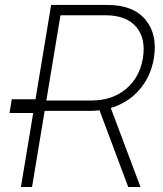

<svg xmlns="http://www.w3.org/2000/svg" viewBox="-20 -747 652 767"><path d="M63.6 0 112.6 -295.5H18.1L27 -350.5H121.8L184.3 -727.3H408.4Q512.1 -727.3 561.1 -668.3Q610.1 -609.4 594.8 -514.6Q582.4 -441.1 537.1 -388.7Q491.8 -336.3 422.6 -315.7L541.2 0H492.2L377.5 -306.5Q358.7 -304 338.8 -304H158.4L108 0ZM165.1 -345.5H344.5Q428.3 -345.5 483.1 -391.5Q538 -437.5 550.8 -514.6Q563.6 -593 524 -639.6Q484.4 -686.1 400.2 -686.1H221.6Z"/></svg>

Font: Inter UI Extra Light
Style: Italic
Weight: 200
Italic angle: -9.39999°
Designer: Rasmus Andersson
Foundry: rsms
Version: 3.2;8d6f07862